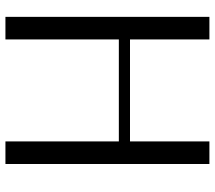

<svg xmlns="http://www.w3.org/2000/svg" viewBox="-62 -728 790 706"><g transform="rotate(90 333.0 -375.0)"><path d="M583 -750V0H500V-417H125V0H42V-750H125V-458H500V-750Z"/></g></svg>

Font: okolaks
Style: Regular
Weight: 500
Version: Version 000.6.0